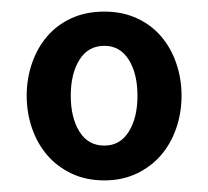

<svg xmlns="http://www.w3.org/2000/svg" viewBox="-20 -745 359 331"><path d="M160 -434C180.7 -434 199.3 -438 216 -446C232.7 -454 246.7 -464.7 258 -478C269.3 -491.3 278 -506.8 284 -524.5C290 -542.2 293 -560.7 293 -580C293 -599.3 290 -617.8 284 -635.5C278 -653.2 269.3 -668.7 258 -682C246.7 -695.3 232.7 -705.8 216 -713.5C199.3 -721.2 180.7 -725 160 -725C138.7 -725 119.7 -721.2 103 -713.5C86.3 -705.8 72.3 -695.3 61 -682C49.7 -668.7 41 -653.2 35 -635.5C29 -617.8 26 -599.3 26 -580C26 -560.7 29 -542.2 35 -524.5C41 -506.8 49.7 -491.3 61 -478C72.3 -464.7 86.3 -454 103 -446C119.7 -438 138.7 -434 160 -434ZM160 -666C178 -666 192 -658 202 -642C212 -626 217 -605.3 217 -580C217 -554.7 212 -534 202 -518C192 -502 178 -494 160 -494C141.3 -494 127 -502 117 -518C107 -534 102 -554.7 102 -580C102 -605.3 107 -626 117 -642C127 -658 141.3 -666 160 -666Z"/></svg>

Font: Cabin Condensed
Style: Regular
Weight: 400
Designer: Pablo Impallari
Foundry: Pablo Impallari. www.impallari.com Igino Marini. www.ikern.com
Version: Version 1.006